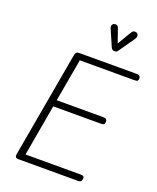

<svg xmlns="http://www.w3.org/2000/svg" viewBox="-213 -1355 1211 1478"><g transform="rotate(20 393.0 -616.0)"><path d="M123.5 0Q106.5 0 100.5 -8Q94.5 -16 97 -31L250 -895.5Q252.5 -912 259.5 -920.2Q266.5 -928.5 287 -928.5H754.5Q773.5 -928.5 779.5 -920.2Q785.5 -912 785.5 -900.5Q785.5 -888.5 779.8 -882.8Q774 -877 754.5 -877H307L245 -527.5H627Q646 -527.5 652 -520Q658 -512.5 658 -500Q658 -488.5 652 -481.2Q646 -474 627 -474H236L162 -53H611.5Q631 -53 637 -47.8Q643 -42.5 643 -31.5Q643 -19.5 636.5 -9.8Q630 0 611.5 0ZM528.5 -1034Q524 -1034 516.8 -1038.8Q509.5 -1043.5 505.5 -1051.5L448.5 -1183Q439 -1203.5 444.2 -1215.2Q449.5 -1227 459.5 -1230Q473 -1234 483.5 -1228.8Q494 -1223.5 497.5 -1210.5L536.5 -1099L602.5 -1209.5Q614 -1229 627.8 -1229.8Q641.5 -1230.5 650 -1223.5Q660 -1214 659.8 -1202.5Q659.5 -1191 652 -1180L561 -1049.5Q552.5 -1037 544.2 -1035.5Q536 -1034 528.5 -1034Z"/></g></svg>

Font: Edu AU VIC WA NT Hand
Style: Regular
Weight: 400
Designer: Tina and Corey Anderson, Eben Sorkin, Mirko Velimirovic
Foundry: Google for Education
Version: Version 1.001